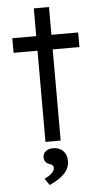

<svg xmlns="http://www.w3.org/2000/svg" viewBox="-59 -695 489 944"><g transform="rotate(-5 185.5 -223.0)"><path d="M145 0V-450H27V-522H145V-659H220V-522H352V-450H220V0ZM147 213 125 180Q147 170 161 157Q175 144 175 130Q175 116 155 110Q129 101 129 74Q129 57 143 45.5Q157 34 179 34Q209 34 228 52.5Q247 71 247 102Q247 138 221 165Q195 192 147 213Z"/></g></svg>

Font: Lexend Deca Light
Style: Regular
Weight: 300
Designer: Bonnie Shaver-Troup, Thomas Jockin
Foundry: Lexend
Version: Version 1.008; ttfautohint (v1.8.4.7-5d5b)